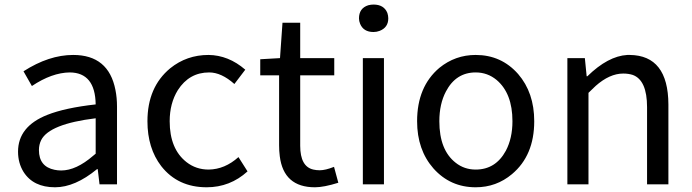

<svg xmlns="http://www.w3.org/2000/svg" viewBox="-20 -793 2979 826"><path d="M216.8 12.7Q123 12.7 81.1 -53.7Q57.6 -91.8 57.6 -140.6Q57.6 -249 183.6 -298.8Q259.8 -329.1 391.6 -343.8Q389.6 -480.5 280.3 -481.4Q203.1 -480.5 117.2 -422.9L81.1 -486.3Q190.4 -556.6 294.9 -556.6Q447.3 -556.6 476.6 -406.2Q483.4 -373 483.4 -334V0H408.2L400.4 -65.4H397.5Q302.7 12.7 216.8 12.7ZM243.2 -59.6Q307.6 -59.6 380.9 -123Q386.7 -127.9 391.6 -131.8V-284.2Q192.4 -259.8 157.2 -190.4Q147.5 -170.9 147.5 -147.5Q147.5 -76.2 214.8 -62.5Q228.5 -59.6 243.2 -59.6Z M869.1 12.7Q745.1 12.7 673.8 -78.1Q614.3 -155.3 614.3 -271.5Q614.3 -418 711.9 -499Q783.2 -556.6 877 -556.6Q962.9 -555.7 1035.2 -493.2L988.3 -431.6Q932.6 -481.4 879.9 -481.4Q793.9 -481.4 745.1 -405.3Q710 -348.6 710 -271.5Q710 -152.3 782.2 -95.7Q823.2 -63.5 877.9 -63.5Q947.3 -64.5 1005.9 -117.2L1044.9 -55.7Q969.7 12.7 869.1 12.7Z M1335 12.7Q1200.2 12.7 1183.6 -121.1Q1180.7 -143.6 1180.7 -168V-468.8H1099.6V-538.1L1184.6 -543L1195.3 -695.3H1271.5V-543H1418V-468.8H1271.5V-166Q1271.5 -76.2 1328.1 -63.5Q1340.8 -60.5 1355.5 -60.5Q1379.9 -60.5 1417 -75.2L1435.5 -6.8Q1373 12.7 1335 12.7Z M1541 0V-543H1631.8V0ZM1586.9 -655.3Q1543.9 -655.3 1529.3 -690.4Q1524.4 -702.1 1524.4 -713.9Q1524.4 -757.8 1564.5 -770.5Q1576.2 -773.4 1586.9 -773.4Q1631.8 -773.4 1646.5 -737.3Q1650.4 -725.6 1650.4 -713.9Q1650.4 -674.8 1613.3 -660.2Q1600.6 -655.3 1586.9 -655.3Z M2026.4 12.7Q1917 12.7 1844.7 -68.4Q1774.4 -148.4 1774.4 -271.5Q1774.4 -419.9 1870.1 -501Q1938.5 -556.6 2026.4 -556.6Q2136.7 -556.6 2209 -474.6Q2278.3 -394.5 2278.3 -271.5Q2278.3 -124 2182.6 -43.9Q2115.2 12.7 2026.4 12.7ZM2026.4 -63.5Q2112.3 -63.5 2156.2 -144.5Q2184.6 -198.2 2184.6 -271.5Q2184.6 -391.6 2116.2 -449.2Q2077.1 -481.4 2026.4 -481.4Q1941.4 -481.4 1898.4 -399.4Q1870.1 -345.7 1870.1 -271.5Q1870.1 -147.5 1940.4 -92.8Q1977.5 -63.5 2026.4 -63.5Z M2420.9 0V-543H2496.1L2503.9 -464.8H2506.8Q2595.7 -551.8 2678.7 -556.6Q2684.6 -556.6 2689.5 -556.6Q2854.5 -554.7 2855.5 -343.8V0H2763.7V-332Q2763.7 -448.2 2702.1 -470.7Q2683.6 -476.6 2661.1 -476.6Q2602.5 -476.6 2542 -422.9Q2528.3 -410.2 2511.7 -393.6V0Z"/></svg>

Font: Taipei Sans TC Beta
Style: Regular
Weight: 400
Designer: JT Foundry
Foundry: JT Foundry
Version: Version 1.000